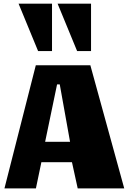

<svg xmlns="http://www.w3.org/2000/svg" viewBox="-20 -1056 721 1076"><path d="M676.3 0H415.5L383.3 -147H211.9L181.2 0H4.9L180.7 -690.4H486.3ZM299.8 -583 232.9 -261.2H372.6L314.9 -583ZM412.1 -770 302.7 -1035.6H490.2V-770ZM193.4 -770 84 -1035.6H271.5V-770Z"/></svg>

Font: Candal
Style: Regular
Weight: 400
Designer: vernon adams
Foundry: vernon adams
Version: Version 1.000